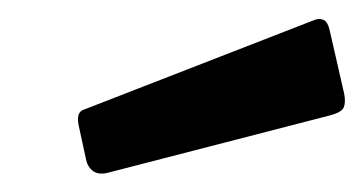

<svg xmlns="http://www.w3.org/2000/svg" viewBox="-20 -772 392 207"><path d="M335.8 -737.7 351.1 -670.8Q352.8 -661.8 350.7 -656.5Q348.7 -651.1 336.2 -647.7L96.1 -585.7Q85.7 -583.2 79.8 -588Q74 -592.7 72.6 -600.9L65 -635.9Q61.9 -650.3 69.4 -653.4L318.6 -750.3Q324.1 -752.7 328.9 -750.5Q333.7 -748.3 335.8 -737.7Z"/></svg>

Font: Libre Franklin Thin
Style: Italic
Weight: 100
Italic angle: -8°
Designer: Pablo Impallari, Rodrigo Fuenzalida, Nhung Nguyen
Foundry: Impallari Type
Version: Version 3.000